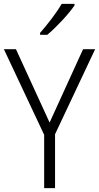

<svg xmlns="http://www.w3.org/2000/svg" viewBox="-20 -967 509 987"><path d="M363 -939V-947H297C271 -902 225 -842 186 -798V-788H223C270 -827 334 -896 363 -939ZM235 -337 62 -714H0L207 -274V0H263V-277L469 -714H407Z"/></svg>

Font: Noto Sans Malayalam SemiCondensed Light
Style: Regular
Weight: 300
Width: 4
Designer: Jelle Bosma - Monotype Design Team
Foundry: Monotype Imaging Inc.
Version: Version 2.104